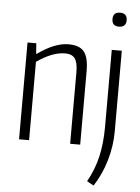

<svg xmlns="http://www.w3.org/2000/svg" viewBox="-63 -798 780 1067"><g transform="rotate(5 327.5 -265.0)"><path d="M563 -672Q524 -672 524 -711Q524 -750 563 -750Q603 -750 603 -711Q603 -672 563 -672ZM462 199Q500 132 517.5 57Q535 -18 535 -110V-540H591V-90Q591 -9 567.5 71.5Q544 152 500 220ZM65 -540H114L118 -482H122Q217 -550 293 -550Q355 -550 380.5 -518Q406 -486 406 -409V0H350V-399Q350 -453 333.5 -475.5Q317 -498 279 -498Q208 -498 121 -437V0H65Z"/></g></svg>

Font: Encode Sans Compressed
Style: Light
Weight: 300
Designer: Pablo Impallari, Andres Torresi
Foundry: Pablo Impallari, Andres Torresi
Version: Version 1.000; ttfautohint (v1.00) -l 8 -r 50 -G 200 -x 14 -